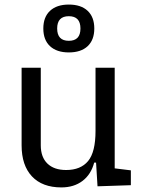

<svg xmlns="http://www.w3.org/2000/svg" viewBox="-20 -816 626 846"><path d="M250.5 9.8Q166.5 9.8 120.8 -38.8Q75.2 -87.4 75.2 -175.8V-517.6H159.7V-175.8Q159.7 -123.5 189 -95.2Q218.3 -66.9 271.5 -66.9Q335.4 -66.9 368.2 -106.4Q400.9 -146 400.9 -239.3V-517.6H485.4V-74.2L556.6 -65.4V0L409.7 4.9L403.3 -99.6H395Q381.3 -47.4 343.5 -18.8Q305.7 9.8 250.5 9.8ZM283.2 -585Q230 -585 200.4 -612.5Q170.9 -640.1 170.9 -690.4Q170.9 -740.7 200.4 -768.3Q230 -795.9 283.2 -795.9Q336.9 -795.9 366.2 -768.3Q395.5 -740.7 395.5 -690.4Q395.5 -640.1 366.2 -612.5Q336.9 -585 283.2 -585ZM283.2 -636.2Q334.5 -636.2 334.5 -690.4Q334.5 -744.6 283.2 -744.6Q231.9 -744.6 231.9 -690.4Q231.9 -636.2 283.2 -636.2Z"/></svg>

Font: Cascadia Code PL SemiLight
Style: Regular
Weight: 350
Monospace: yes
Designer: Aaron Bell
Foundry: Saja Typeworks
Version: Version 2404.023; ttfautohint (v1.8.4)